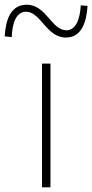

<svg xmlns="http://www.w3.org/2000/svg" viewBox="-74 -798 393 818"><path d="M105 0H141V-527H105ZM207 -638C277 -638 295 -711 299 -773L270 -775C267 -718 250 -669 209 -669C145 -669 123 -778 40 -778C-32 -778 -50 -707 -54 -643L-24 -640C-22 -700 -5 -748 37 -748C100 -748 123 -638 207 -638Z"/></svg>

Font: Noto Sans T Chinese Thin
Style: Regular
Weight: 100
Designer: Ryoko NISHIZUKA (kana & ideographs); Paul D. Hunt (Latin, Greek & Cyrillic); Wenlong ZHANG (bopomofo); Sandoll Communica
Foundry: Adobe Systems Incorporated
Version: Version 1.000;PS 1;hotconv 1.0.78;makeotf.lib2.5.61930